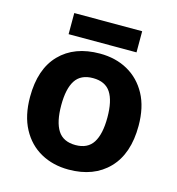

<svg xmlns="http://www.w3.org/2000/svg" viewBox="-107 -801 833 904"><g transform="rotate(15 309.5 -349.5)"><path d="M574 -274Q574 -138 502.5 -64Q431 10 308 10Q232 10 172.5 -23Q113 -56 79 -119.5Q45 -183 45 -274Q45 -410 116 -483Q187 -556 311 -556Q388 -556 447 -523Q506 -490 540 -427.5Q574 -365 574 -274ZM197 -274Q197 -193 223.5 -151.5Q250 -110 310 -110Q369 -110 395.5 -151.5Q422 -193 422 -274Q422 -355 395.5 -395.5Q369 -436 309 -436Q250 -436 223.5 -395.5Q197 -355 197 -274ZM475 -709V-606H144V-709Z"/></g></svg>

Font: Noto Sans Tamil
Style: Bold
Weight: 700
Designer: Jelle Bosma - Monotype Design Team
Foundry: Monotype Imaging Inc.
Version: Version 2.004; ttfautohint (v1.8.4.7-5d5b)